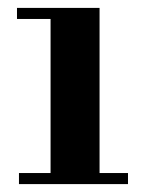

<svg xmlns="http://www.w3.org/2000/svg" viewBox="-20 -466 365 486"><path d="M108 -15V-430H232V-15ZM28 0V-28H304V0ZM23 -418V-446H232V-418Z"/></svg>

Font: Libre Bodoni Medium
Style: Regular
Weight: 500
Designer: Pablo Impallari, Rodrigo Fuenzalida
Foundry: Impallari Type
Version: Version 2.005;gftools[0.9.23]